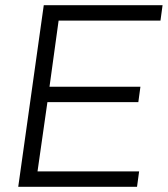

<svg xmlns="http://www.w3.org/2000/svg" viewBox="-20 -717 644 737"><path d="M50 0 148 -697H604L596 -638H205L170 -384H519L511 -325H162L124 -59H514L506 0Z"/></svg>

Font: Hanken Grotesk Light
Style: Italic
Weight: 300
Italic angle: -8°
Designer: Alfredo Marco Pradil
Foundry: Hanken Design Co.
Version: Version 3.013